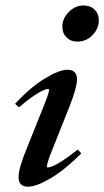

<svg xmlns="http://www.w3.org/2000/svg" viewBox="-20 -685 389 716"><path d="M268.1 -529.8Q243.7 -529.8 228 -545.7Q212.4 -561.5 212.4 -585.4Q212.4 -616.2 236.6 -640.4Q260.7 -664.6 291 -664.6Q316.9 -664.6 332.8 -649.2Q348.6 -633.8 348.6 -609.4Q348.6 -578.6 325.2 -554.2Q301.8 -529.8 268.1 -529.8ZM84.5 11.2Q49.3 11.2 49.3 -24.4Q49.3 -58.1 80.1 -132.3L138.2 -277.3Q163.1 -338.4 163.1 -349.1Q163.1 -353.5 159.2 -353.5Q153.3 -353.5 140.9 -348.1Q128.4 -342.8 103.8 -326.2Q79.1 -309.6 50.8 -284.7L36.1 -297.9Q92.3 -358.4 146.2 -391.6Q200.2 -424.8 231.4 -424.8Q267.1 -424.8 267.1 -389.2Q267.1 -357.9 237.3 -283.2L177.2 -132.3Q154.8 -77.6 154.8 -64.5Q154.8 -60.5 158.2 -60.5Q164.6 -60.5 176.3 -65.2Q188 -69.8 213.4 -85.9Q238.8 -102.1 270 -127.4L283.2 -112.8Q223.1 -52.7 169.7 -20.8Q116.2 11.2 84.5 11.2Z"/></svg>

Font: Elstob 18pt SemiBold
Style: Italic
Weight: 600
Italic angle: -20°
Designer: Peter S. Baker
Version: Version 1.015